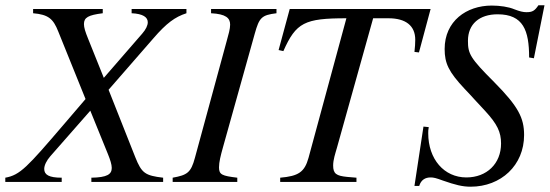

<svg xmlns="http://www.w3.org/2000/svg" viewBox="-49 -687 2076 725"><path d="M655 -653H448V-637C491 -635 509 -622 509 -603C509 -591 502 -576 488 -560L343 -393L284 -540C273 -567 268 -583 268 -596C268 -621 284 -630 339 -637V-653H76V-637C134 -632 152 -616 171 -568L274 -313L191 -216C54 -56 27 -26 -29 -16V0H184V-16C136 -16 118 -27 118 -49C118 -63 127 -81 141 -97L292 -269L359 -104C367 -84 373 -66 373 -53C373 -29 356 -17 296 -16V0H567V-16C499 -24 486 -33 462 -93L361 -348L530 -542C580 -600 612 -623 655 -637Z M995 -653H748V-637C804 -634 820 -619 820 -594C820 -578 814 -557 807 -532L687 -91C672 -35 658 -26 603 -16V0H847V-16C790 -23 778 -27 778 -55C778 -75 784 -99 793 -131L913 -560C930 -621 939 -630 995 -637Z M1577 -653H1045L1003 -498L1021 -494C1069 -602 1101 -618 1259 -618L1116 -91C1101 -37 1078 -22 1009 -16V0H1297V-16L1262 -19C1221 -23 1209 -31 1209 -62C1209 -84 1217 -107 1223 -128L1360 -618H1418C1483 -618 1519 -590 1519 -537C1519 -524 1518 -508 1516 -491L1533 -489Z M2007 -667H1984C1970 -646 1961 -641 1939 -641C1926 -641 1914 -644 1893 -652C1872 -661 1839 -666 1808 -666C1712 -666 1630 -607 1630 -502C1630 -448 1645 -416 1705 -352C1718 -339 1730 -325 1744 -310L1783 -268C1829 -218 1843 -188 1843 -145C1843 -69 1789 -17 1712 -17C1628 -17 1568 -86 1568 -184C1568 -191 1568 -198 1570 -207L1550 -209L1516 15H1534C1541 -8 1557 -17 1577 -17C1588 -17 1597 -15 1624 -5C1670 11 1697 18 1728 18C1843 18 1930 -63 1930 -177C1930 -242 1908 -285 1817 -377C1726 -468 1718 -484 1718 -533C1718 -596 1761 -633 1830 -633C1927 -633 1949 -572 1949 -470L1967 -467Z"/></svg>

Font: XITS
Style: Italic
Weight: 400
Italic angle: -16.33°
Designer: MicroPress Inc., with final additions and corrections provided by Coen Hoffman, Elsevier (retired)
Version: Version 1.107